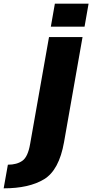

<svg xmlns="http://www.w3.org/2000/svg" viewBox="-165 -798 504 1048"><path d="M-145 230 -122 101Q-73 101 -42.8 79.5Q-12.5 58 -0.5 -12.5L102.5 -595.5H285.5L184.5 -22Q157.5 130.5 75.8 180.2Q-6 230 -145 230ZM134.5 -778H318.5L296.5 -652.5H112.5Z"/></svg>

Font: Anybody ExtraBold
Style: Italic
Weight: 800
Italic angle: -10°
Designer: Tyler Finck
Foundry: Etcetera Type Company
Version: Version 1.010; ttfautohint (v1.8.3) -l 8 -r 50 -G 200 -x 14 